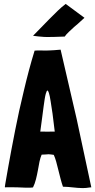

<svg xmlns="http://www.w3.org/2000/svg" viewBox="-20 -959 487 982"><path d="M403 3C415 3 426 2 437 0L447 -1L372 -351L290 -705C238 -700 208 -700 188 -701C174 -701 165 -701 157 -700C136 -632 118 -563 102 -495C85 -425 70 -357 58 -295C43 -220 31 -154 22 -104C6 -11 3 -1 6 -1C57 -2 91 0 114 1C131 1 141 1 146 0C147 0 148 -1 149 -1C161 -24 168 -57 174 -89C179 -119 184 -148 193 -168C211 -168 218 -170 228 -170C234 -170 242 -169 255 -167C264 -148 271 -120 278 -91C286 -59 294 -26 302 -4H303C335 -4 370 3 403 3ZM186 -286C193 -334 198 -378 203 -414C207 -442 210 -465 214 -479C217 -490 220 -496 223 -496C225 -496 227 -492 230 -484C233 -475 236 -461 239 -441C245 -407 252 -357 260 -286C235 -286 209 -285 186 -286ZM207 -770C223 -769 295 -771 311 -772C318 -784 344 -807 359 -821C372 -831 379 -838 412 -868L316 -939C289 -919 262 -891 232 -861C219 -847 166 -793 149 -776C157 -774 194 -771 207 -770Z"/></svg>

Font: Londrina Solid CC
Style: CC
Weight: 400
Designer: Marcelo Magalhaes
Foundry: Tipos Pereira
Version: Version 1.003;FEAKit 1.0